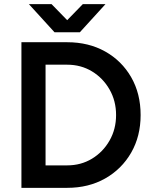

<svg xmlns="http://www.w3.org/2000/svg" viewBox="-20 -903 735 923"><path d="M83 0V-700H303Q406 -700 485.5 -655.5Q565 -611 610.5 -532Q656 -453 656 -350Q656 -248 610.5 -169Q565 -90 485.5 -45Q406 0 303 0ZM199 -108H303Q369 -108 422 -140Q475 -172 506.5 -227Q538 -282 538 -350Q538 -418 506.5 -473Q475 -528 422 -560Q369 -592 303 -592H199ZM242 -748 119 -883H228L303 -806L378 -883H487L364 -748Z"/></svg>

Font: Figtree SemiBold
Style: Regular
Weight: 600
Designer: Erik Kennedy
Foundry: Erik Kennedy
Version: Version 2.001; ttfautohint (v1.8.4.7-5d5b);gftools[0.9.27]